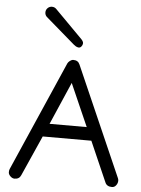

<svg xmlns="http://www.w3.org/2000/svg" viewBox="-63 -1008 784 1068"><g transform="rotate(5 329.5 -473.5)"><path d="M149.4 -925.3Q149.4 -939.5 159.4 -949.5Q169.4 -959.5 183.6 -959.5Q197.8 -959.5 207.5 -949.7L361.8 -793.9Q373.5 -781.2 373 -771.7Q372.6 -762.2 365.7 -753.9Q358.9 -745.6 349.9 -746.6Q340.8 -747.6 333.5 -752.4Q326.2 -757.3 323.2 -759.8L160.2 -900.4Q149.4 -910.2 149.4 -925.3ZM58.6 11.2Q46.4 11.2 35.4 0.5Q24.4 -10.3 24.4 -22Q24.4 -33.7 27.8 -40.5L295.9 -653.3Q299.3 -660.6 308.8 -668Q318.4 -675.3 327.6 -675.3Q354 -675.3 363.3 -653.3L631.8 -41.5Q634.8 -35.2 634.8 -27.3Q634.8 -13.7 625.7 -1.7Q616.7 10.3 602.5 10.3Q573.7 10.3 564.5 -12.2L466.3 -236.3H194.8L94.7 -11.2Q85.4 11.2 58.6 11.2ZM329.6 -546.9 226.6 -309.6H434.1Z"/></g></svg>

Font: Manjari
Style: Regular
Weight: 400
Designer: Santhosh Thottingal <santhosh.thottingal@gmail.com>
Foundry: SMC
Version: Version 2.000